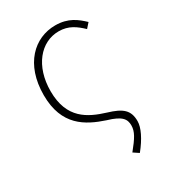

<svg xmlns="http://www.w3.org/2000/svg" viewBox="-180 -634 823 922"><g transform="rotate(-30 231.5 -173.0)"><path d="M320 194C363 141 387 91 387 56C387 -5 357 -30 280 -53C190 -81 97 -124 97 -277C97 -415 174 -507 274 -507C329 -507 363 -481 398 -448L421 -474C386 -507 346 -540 274 -540C158 -540 59 -448 59 -277C59 -108 161 -55 260 -22C336 0 351 24 351 59C351 93 333 121 290 174Z"/></g></svg>

Font: Harano Aji Gothic KR ExtraLight
Style: Regular
Weight: 250
Foundry: Masamichi Hosoda
Version: HaranoAjiGothicKR-ExtraLight version 20220220;ttx 4.29.1